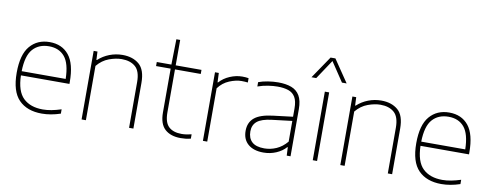

<svg xmlns="http://www.w3.org/2000/svg" viewBox="-66 -1144 3804 1489"><g transform="rotate(10 1836.0 -399.5)"><path d="M305 9Q188.5 9 123.8 -57Q59 -123 59 -270Q59 -413.5 116.8 -480.8Q174.5 -548 271 -548Q368 -548 422.5 -480.8Q477 -413.5 477 -270V-255H95Q98 -130.5 153.5 -77.2Q209 -24 307 -24Q340.5 -24 375.8 -30.8Q411 -37.5 451.5 -50.5V-16.5Q375 9 305 9ZM271 -515Q191 -515 144.2 -462.5Q97.5 -410 95 -288H441.5Q439 -409.5 394.8 -462.2Q350.5 -515 271 -515Z M617.5 0V-540H647.5L650.5 -474.5H654.5Q693 -510 742.2 -529Q791.5 -548 844.5 -548Q925.5 -548 975.5 -505.5Q1025.5 -463 1025.5 -359.5V0H991.5V-360Q991.5 -445.5 951.8 -480.2Q912 -515 844 -515Q798.5 -515 745 -495.5Q691.5 -476 651.5 -427.5V0Z M1398.5 9Q1319 9 1274.2 -32Q1229.5 -73 1229.5 -163V-508H1114.5V-540H1229.5L1233.5 -740H1263.5V-540H1466.5V-508H1263.5V-169Q1263.5 -90 1299 -57Q1334.5 -24 1400.5 -24Q1434 -24 1478 -34.5V-0.5Q1455.5 5 1437.2 7Q1419 9 1398.5 9Z M1573 0V-540H1603L1606 -466.5H1610Q1642.5 -503 1691 -523.5Q1739.5 -544 1788 -544Q1815 -544 1837.5 -540V-506Q1825.5 -507.5 1813.8 -508.2Q1802 -509 1788 -509Q1744.5 -509 1693 -487.8Q1641.5 -466.5 1607 -420V0Z M2050 8Q1973 8 1929.2 -29.2Q1885.5 -66.5 1885.5 -134Q1885.5 -200.5 1929.8 -237.5Q1974 -274.5 2073 -286.5L2229 -305.5V-370.5Q2229 -428.5 2210.2 -459.8Q2191.5 -491 2156.2 -503Q2121 -515 2071 -515Q2038 -515 1997.5 -509Q1957 -503 1915.5 -488.5V-522.5Q1948.5 -535 1990.2 -541.5Q2032 -548 2070.5 -548Q2131 -548 2174 -532Q2217 -516 2240 -477.2Q2263 -438.5 2263 -371V0H2233L2230 -65.5H2226Q2196.5 -32 2149.8 -12Q2103 8 2050 8ZM1922.5 -136.5Q1922.5 -83 1954 -54Q1985.5 -25 2051 -25Q2099.5 -25 2145.8 -45.2Q2192 -65.5 2229 -109.5V-272.5L2072 -253.5Q1991.5 -244 1957 -215.5Q1922.5 -187 1922.5 -136.5Z M2438 0V-540H2472V0ZM2316.5 -632 2436 -808H2474L2593.5 -632H2556.5L2455 -784L2354 -632Z M2655 0V-540H2685L2688 -474.5H2692Q2730.5 -510 2779.8 -529Q2829 -548 2882 -548Q2963 -548 3013 -505.5Q3063 -463 3063 -359.5V0H3029V-360Q3029 -445.5 2989.2 -480.2Q2949.5 -515 2881.5 -515Q2836 -515 2782.5 -495.5Q2729 -476 2689 -427.5V0Z M3451.5 9Q3335 9 3270.2 -57Q3205.5 -123 3205.5 -270Q3205.5 -413.5 3263.2 -480.8Q3321 -548 3417.5 -548Q3514.5 -548 3569 -480.8Q3623.5 -413.5 3623.5 -270V-255H3241.5Q3244.5 -130.5 3300 -77.2Q3355.5 -24 3453.5 -24Q3487 -24 3522.2 -30.8Q3557.5 -37.5 3598 -50.5V-16.5Q3521.5 9 3451.5 9ZM3417.5 -515Q3337.5 -515 3290.8 -462.5Q3244 -410 3241.5 -288H3588Q3585.5 -409.5 3541.2 -462.2Q3497 -515 3417.5 -515Z"/></g></svg>

Font: Encode Sans SemiExpanded SemiExpanded Thin
Style: Regular
Weight: 100
Width: 6
Designer: Multiple Designers
Foundry: Impallari Type
Version: Version 3.000; ttfautohint (v1.8.3) -l 8 -r 50 -G 200 -x 14 